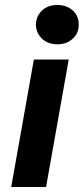

<svg xmlns="http://www.w3.org/2000/svg" viewBox="-20 -751 336 771"><path d="M25 0 116 -512H256L165 0ZM211 -573Q172 -573 148.5 -596Q125 -619 124 -652Q125 -686 148.5 -708.5Q172 -731 210 -731Q248 -731 272.5 -708.5Q297 -686 296 -652Q297 -619 272.5 -596Q248 -573 211 -573Z"/></svg>

Font: DM Sans 12pt ExtraBold
Style: Italic
Weight: 800
Italic angle: -10°
Version: Version 4.004;gftools[0.9.30]